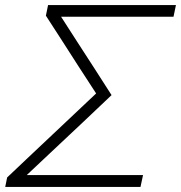

<svg xmlns="http://www.w3.org/2000/svg" viewBox="-20 -733 710 753"><path d="M0.5 0 8 -37Q40 -67.5 80.8 -106Q121.5 -144.5 163.5 -184Q205.5 -223.5 241.5 -257.5L357 -366.5L287.5 -473.5Q255.5 -523.5 223.8 -572.8Q192 -622 160 -671.5L168.5 -713H670L660.5 -667.5H219.5L282.5 -569.5Q316 -517.5 350.8 -464Q385.5 -410.5 417.5 -360Q362 -307 302.5 -251Q243 -195 186.5 -142L85 -46.5H541L531 0Z"/></svg>

Font: Commissioner ExtraLight
Style: Italic
Weight: 200
Italic angle: -12°
Designer: Kostas Bartsokas
Foundry: Kostas Bartsokas
Version: Version 1.000; ttfautohint (v1.8.3)